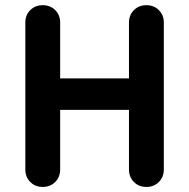

<svg xmlns="http://www.w3.org/2000/svg" viewBox="-20 -728 747 758"><path d="M148.8 10Q118.8 10 99.4 -9.6Q80 -29.2 80 -59V-638.8Q80 -668.5 99.4 -688Q118.8 -707.5 148.8 -707.5Q178.5 -707.5 198 -688Q217.5 -668.5 217.5 -638.8V-59Q217.5 -29.2 198 -9.6Q178.5 10 148.8 10ZM558 10Q528 10 508.6 -9.6Q489.2 -29.2 489.2 -59V-638.8Q489.2 -668.5 508.6 -688Q528 -707.5 558 -707.5Q587.8 -707.5 607.2 -688Q626.8 -668.5 626.8 -638.8V-59Q626.8 -29.2 607.2 -9.6Q587.8 10 558 10ZM147 -294.2V-418.5H570.2V-294.2Z"/></svg>

Font: National Park
Style: Regular
Weight: 400
Designer: Andrea Herstowski, Ben Hoepner
Version: Version 1.009